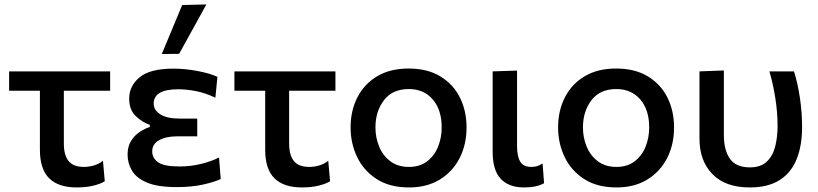

<svg xmlns="http://www.w3.org/2000/svg" viewBox="-20 -810 3586 842"><path d="M316.5 12Q236 12 195.5 -28.2Q155 -68.5 155 -153V-412H20V-497H463V-412H260V-180.5Q260 -129.5 280.8 -103.8Q301.5 -78 348.5 -78Q369 -78 391.2 -84.2Q413.5 -90.5 431.5 -105L439.5 -15Q421 -3.5 389 4.2Q357 12 316.5 12Z M754.5 10.5Q671 10.5 624.2 -9.5Q577.5 -29.5 558.5 -62Q539.5 -94.5 539.5 -132Q539.5 -168 555.2 -192.8Q571 -217.5 593.8 -232.2Q616.5 -247 637 -253V-262.5Q604 -273.5 575.2 -301Q546.5 -328.5 546.5 -377.5Q546.5 -433 592.2 -471Q638 -509 740 -509Q794 -509 848.5 -498.2Q903 -487.5 933.5 -473L924.5 -381.5Q880.5 -402.5 839 -410.5Q797.5 -418.5 761.5 -418.5Q654 -418.5 654 -355.5Q654 -327 683.2 -308.5Q712.5 -290 766.5 -290H845V-212H755.5Q708 -212 677.8 -195.2Q647.5 -178.5 647.5 -146Q647.5 -117 673 -98.5Q698.5 -80 767.5 -80Q818 -80 864.2 -91.8Q910.5 -103.5 940.5 -119.5L948 -25Q922.5 -12.5 872 -1Q821.5 10.5 754.5 10.5ZM689.5 -573Q734 -679.5 779 -788L885 -790.5Q854.5 -735 824.8 -681.2Q795 -627.5 765.5 -574Z M1304.5 12Q1224 12 1183.5 -28.2Q1143 -68.5 1143 -153V-412H1008V-497H1451V-412H1248V-180.5Q1248 -129.5 1268.8 -103.8Q1289.5 -78 1336.5 -78Q1357 -78 1379.2 -84.2Q1401.5 -90.5 1419.5 -105L1427.5 -15Q1409 -3.5 1377 4.2Q1345 12 1304.5 12Z M1774 12Q1688.5 12 1631.5 -25Q1574.5 -62 1546 -121.8Q1517.5 -181.5 1517.5 -251Q1517.5 -325.5 1547.8 -384Q1578 -442.5 1634.8 -476Q1691.5 -509.5 1772 -509.5Q1854 -509.5 1910.8 -475.2Q1967.5 -441 1996.8 -382.5Q2026 -324 2026 -251Q2026 -176.5 1995.8 -117Q1965.5 -57.5 1909 -22.8Q1852.5 12 1774 12ZM1773.5 -78Q1821.5 -78 1853.5 -102.8Q1885.5 -127.5 1901.2 -167Q1917 -206.5 1917 -251Q1917 -328.5 1877.8 -374Q1838.5 -419.5 1773 -419.5Q1701.5 -419.5 1664 -370.8Q1626.5 -322 1626.5 -251Q1626.5 -206.5 1642.8 -167Q1659 -127.5 1691.8 -102.8Q1724.5 -78 1773.5 -78Z M2277.5 12Q2212.5 12 2176.5 -25.2Q2140.5 -62.5 2140.5 -144V-497L2247.5 -500.5V-169Q2247.5 -125 2261.2 -101.5Q2275 -78 2310.5 -78Q2323 -78 2334.5 -81.2Q2346 -84.5 2359.5 -93L2366 -6.5Q2333 12 2277.5 12Z M2684 12Q2598.5 12 2541.5 -25Q2484.5 -62 2456 -121.8Q2427.5 -181.5 2427.5 -251Q2427.5 -325.5 2457.8 -384Q2488 -442.5 2544.8 -476Q2601.5 -509.5 2682 -509.5Q2764 -509.5 2820.8 -475.2Q2877.5 -441 2906.8 -382.5Q2936 -324 2936 -251Q2936 -176.5 2905.8 -117Q2875.5 -57.5 2819 -22.8Q2762.5 12 2684 12ZM2683.5 -78Q2731.5 -78 2763.5 -102.8Q2795.5 -127.5 2811.2 -167Q2827 -206.5 2827 -251Q2827 -328.5 2787.8 -374Q2748.5 -419.5 2683 -419.5Q2611.5 -419.5 2574 -370.8Q2536.5 -322 2536.5 -251Q2536.5 -206.5 2552.8 -167Q2569 -127.5 2601.8 -102.8Q2634.5 -78 2683.5 -78Z M3267.5 12Q3161.5 12 3104.5 -46.2Q3047.5 -104.5 3047.5 -202V-497L3154.5 -501V-217.5Q3154.5 -151.5 3181 -113.8Q3207.5 -76 3268.5 -76Q3316 -76 3342.5 -101Q3369 -126 3379.5 -167.5Q3390 -209 3390 -258.5Q3390 -318 3379.8 -382Q3369.5 -446 3354 -497H3462Q3478.5 -444.5 3488 -380.5Q3497.5 -316.5 3497.5 -252.5Q3497.5 -172 3474 -112.8Q3450.5 -53.5 3399.8 -20.8Q3349 12 3267.5 12Z"/></svg>

Font: Commissioner Medium
Style: Regular
Weight: 500
Designer: Kostas Bartsokas
Foundry: Kostas Bartsokas
Version: Version 1.000; ttfautohint (v1.8.3)